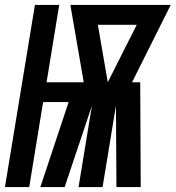

<svg xmlns="http://www.w3.org/2000/svg" viewBox="-45 -755 709 775"><path d="M-25 0 96 -735H194L143 -423H293L239 -735H644L488 -423H521L523 0H425L423 -328L369 0H272L326 -328L216 0H118L232 -343H129L73 0ZM390 -423 450 -542 507 -655H350Z"/></svg>

Font: Iosevka Heavy Extended
Style: Italic
Weight: 900
Width: 7
Italic angle: -9°
Monospace: yes
Designer: Belleve Invis
Foundry: Belleve Invis
Version: Version 32.5.0; ttfautohint (v1.8.4)